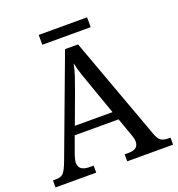

<svg xmlns="http://www.w3.org/2000/svg" viewBox="-148 -961 1001 1082"><g transform="rotate(-20 352.5 -420.0)"><path d="M0 0V-42H19Q48 -42 62.5 -57Q77 -72 95 -120L317 -714H395L621 -95Q632 -64 647.5 -53Q663 -42 692 -42H705V0H430V-42H453Q483 -42 498 -53.5Q513 -65 513 -90Q513 -98 511 -107Q509 -116 505 -127L465 -239H202L164 -134Q160 -122 157.5 -110.5Q155 -99 155 -91Q155 -66 171.5 -54Q188 -42 221 -42H244V0ZM221 -289H447L385 -464Q369 -508 356 -547Q343 -586 335 -622Q328 -586 317 -553Q306 -520 289 -473ZM205 -781V-840H495V-781Z"/></g></svg>

Font: Noto Naskh Arabic UI
Style: Regular
Weight: 400
Designer: Monotype Design Team, David Williams, Mohamad Dakak and Nizar Qandah
Foundry: Monotype Imaging Inc.
Version: Version 2.014